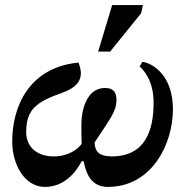

<svg xmlns="http://www.w3.org/2000/svg" viewBox="-20 -724 731 755"><path d="M404 11C578 11 660 -159 660 -294C660 -429 579 -476 540 -481L529 -463C546 -447 584 -407 584 -320C584 -209 550 -109 419 -109C369 -109 353 -129 352 -164C413 -257 438 -286 438 -331C438 -367 420 -378 394 -378C367 -378 347 -367 332 -348C310 -320 300 -277 300 -230C300 -205 300 -181 301 -158C287 -139 251 -109 191 -109C130 -109 83 -142 83 -205C83 -297 127 -324 224 -359C278 -378 298 -404 298 -436C298 -449 294 -463 289 -478C92 -459 28 -302 28 -168C28 -79 75 11 157 11C227 11 275 -39 301 -90H309C320 -30 346 11 404 11ZM413 -521 535 -672 542 -704H421L366 -521Z"/></svg>

Font: STIX Two Text
Style: Bold Italic
Weight: 700
Italic angle: -12°
Designer: Ross Mills, John Hudson & Paul Hanslow, Tiro Typeworks Ltd; with prior portions MicroPress Inc. and Coen Hoffman, Elsevi
Foundry: Tiro Typeworks Ltd
Version: Version 2.13 b171